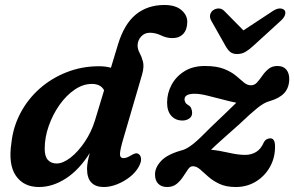

<svg xmlns="http://www.w3.org/2000/svg" viewBox="-20 -739 1182 771"><path d="M537 -69Q524.5 -46.5 501.2 -28.2Q478 -10 450.2 1Q422.5 12 396.5 12Q364.5 12 347 -5.8Q329.5 -23.5 329.5 -61.5Q329.5 -84.5 340.5 -124.5Q298 -57 244.8 -22.5Q191.5 12 136.5 12Q75 12 43.8 -33.2Q12.5 -78.5 26 -166.5Q33 -230.5 62.8 -286.2Q92.5 -342 140 -383.8Q187.5 -425.5 248.2 -449.2Q309 -473 377.5 -473Q403.5 -473 425.5 -467L453.5 -559.5Q478.5 -642.5 525.5 -680.8Q572.5 -719 640 -719Q684.5 -719 708.2 -698.8Q732 -678.5 732 -651.5Q732 -620.5 716 -603.2Q700 -586 672.5 -586Q649 -586 626.8 -596.8Q604.5 -607.5 582 -607.5Q561 -607.5 547.5 -593.2Q534 -579 532.5 -558.5Q532 -542.5 540.2 -527.5Q548.5 -512.5 554 -492Q559.5 -471.5 550.5 -439.5L476.5 -186.5Q462.5 -139.5 461.8 -121.8Q461 -104 476.5 -104Q488.5 -104 508 -116Q515 -120.5 523 -122.8Q531 -125 538 -119.5Q546 -113 546.5 -100Q547 -87 537 -69ZM159.5 -141.5Q159.5 -110 172.8 -96.2Q186 -82.5 207 -82.5Q233 -82.5 263.5 -106.2Q294 -130 320.5 -169.5Q347 -209 361.5 -256L398 -376.5Q384.5 -402 348.5 -402Q313.5 -402 279.8 -379Q246 -356 219 -317.8Q192 -279.5 175.8 -233.5Q159.5 -187.5 159.5 -141.5ZM1084.5 -150.5Q1084.5 -104.5 1063.5 -67.8Q1042.5 -31 1006.8 -9.5Q971 12 927 12Q888 12 861.5 -0.5Q835 -13 816.5 -29.5Q798 -46 783.5 -58.8Q769 -71.5 754 -71.5Q743.5 -71.5 734.8 -58.8Q726 -46 715.5 -29.8Q705 -13.5 689.8 -0.8Q674.5 12 651 12Q629 12 615.8 -0.8Q602.5 -13.5 602.5 -39Q602.5 -67 628 -93.8Q653.5 -120.5 715.5 -137Q734 -143.5 757 -162Q780 -180.5 827 -228.5Q865 -265 889.8 -288.5Q914.5 -312 929 -326.5Q905.5 -331 874 -339.5Q842.5 -348 812.2 -355.2Q782 -362.5 762 -362.5Q721 -362.5 721 -340Q721 -334.5 724.2 -328Q727.5 -321.5 736.5 -316.5Q744.5 -312.5 748 -303.5Q751.5 -294.5 751.5 -285.5Q751.5 -271 739.8 -263Q728 -255 713 -255Q685 -255 668 -273.8Q651 -292.5 651 -327Q651 -365 669 -398.5Q687 -432 720.8 -453Q754.5 -474 802.5 -474Q850 -474 879.5 -462.2Q909 -450.5 927.2 -435.2Q945.5 -420 959 -408.2Q972.5 -396.5 988 -396.5Q1002 -396.5 1012.5 -408.2Q1023 -420 1033.5 -435.2Q1044 -450.5 1058.2 -462.2Q1072.5 -474 1094 -474Q1118 -474 1130 -459.2Q1142 -444.5 1141.5 -420Q1140.5 -385.5 1121 -364.8Q1101.5 -344 1063 -333Q1041 -327.5 1013.8 -305.5Q986.5 -283.5 943.5 -242.5Q893.5 -198 867.2 -174.5Q841 -151 827.5 -137.5Q858 -135 897 -126Q936 -117 964.5 -117Q989 -117 1008.5 -128.8Q1028 -140.5 1039.5 -167.5Q1044.5 -176.5 1051.5 -180Q1058.5 -183.5 1065.5 -183.5Q1084.5 -183.5 1084.5 -150.5ZM1000 -557.5Q982 -540.5 966.5 -531.2Q951 -522 932.5 -522Q914 -522 903.5 -531.2Q893 -540.5 884 -557.5L828 -656.5Q821 -670 824.2 -681Q827.5 -692 836 -698Q846 -705 858.2 -705Q870.5 -705 880.5 -695L957.5 -617L1076 -695Q1091.5 -705 1103.8 -705Q1116 -705 1122.5 -698Q1127.5 -692 1125 -681Q1122.5 -670 1108.5 -656.5Z"/></svg>

Font: Fraunces 9pt SuperSoft SemiBold
Style: Italic
Weight: 600
Italic angle: -16°
Version: Version 1.000;[0bf87f6ff]